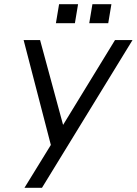

<svg xmlns="http://www.w3.org/2000/svg" viewBox="-20 -890 648 910"><path d="M96 0H179L608 -700H525L279 -298L170 -700H92L221 -203ZM245 -780H335L350 -870H260ZM403 -780H493L508 -870H418Z"/></svg>

Font: Uncut Sans
Style: Italic
Weight: 400
Italic angle: -10°
Designer: Kasper Nordkvist
Foundry: Uncut Type
Version: Version 1.111;FEAKit 1.0